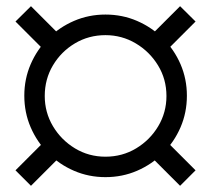

<svg xmlns="http://www.w3.org/2000/svg" viewBox="-20 -670 682 620"><path d="M320.5 -98Q266.5 -98 219 -118.5Q171.5 -139 135.5 -175.2Q99.5 -211.5 79 -259Q58.5 -306.5 58.5 -361Q58.5 -415 79 -462.5Q99.5 -510 135.5 -546Q171.5 -582 219 -602.5Q266.5 -623 320.5 -623Q375 -623 422.5 -602.5Q470 -582 506.2 -546Q542.5 -510 563 -462.5Q583.5 -415 583.5 -361Q583.5 -306.5 563 -259Q542.5 -211.5 506.2 -175.2Q470 -139 422.5 -118.5Q375 -98 320.5 -98ZM80 -70 30 -120 136.5 -226.5 186.5 -176.5ZM137 -493.5 30 -600.5 80 -650 186.5 -543.5ZM561.5 -70 455 -176.5 505 -226.5 611.5 -120ZM320.5 -164Q375 -164 419.8 -191Q464.5 -218 491 -262.5Q517.5 -307 517.5 -360Q517.5 -414.5 490.2 -459Q463 -503.5 418.2 -530Q373.5 -556.5 320.5 -556.5Q266.5 -556.5 222 -530Q177.5 -503.5 151 -459Q124.5 -414.5 124.5 -360Q124.5 -307 151 -262.5Q177.5 -218 222 -191Q266.5 -164 320.5 -164ZM504.5 -493.5 455 -543.5 561.5 -650 611.5 -600.5Z"/></svg>

Font: Manrope ExtraLight
Style: Regular
Weight: 400
Version: Version 4.504